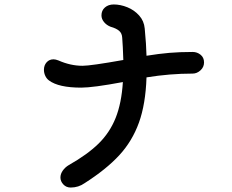

<svg xmlns="http://www.w3.org/2000/svg" viewBox="-20 -804 1040 861"><path d="M895 -524Q895 -503 879 -488.5Q863 -474 844 -474Q742 -474 637 -457Q633 -337 603 -254Q573 -171 515 -108Q457 -45 360 17Q332 37 297 37Q277 37 264 23Q251 9 251 -8Q251 -24 261.5 -39Q272 -54 289 -64Q372 -111 422 -160Q472 -209 498.5 -275Q525 -341 531 -436Q397 -411 344 -411Q243 -411 200 -443Q189 -451 183 -464Q177 -477 177 -491Q177 -511 189 -524.5Q201 -538 220 -538Q229 -538 242 -533Q296 -509 350 -509Q387 -509 533 -535Q531 -599 528 -635Q527 -655 514 -666Q501 -677 476 -684Q458 -691 446.5 -705Q435 -719 435 -735Q435 -757 450.5 -770.5Q466 -784 490 -784Q520 -784 551 -771.5Q582 -759 604 -734.5Q626 -710 629 -676Q636 -602 637 -554Q693 -563 739.5 -567Q786 -571 844 -571Q864 -571 879.5 -558.5Q895 -546 895 -524Z"/></svg>

Font: Tsukimi Rounded SemiBold
Style: Regular
Weight: 600
Designer: Takashi Funayama
Foundry: Takashi Funayama
Version: Version 1.032; ttfautohint (v1.8.3)